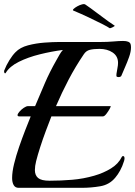

<svg xmlns="http://www.w3.org/2000/svg" viewBox="-39 -899 647 919"><path d="M50 0Q34 0 26.5 -13Q19 -26 19 -47Q19 -76 28.5 -115Q38 -154 52.5 -196Q67 -238 82 -276.5Q97 -315 108 -342H53Q45 -342 45 -348Q45 -354 54 -364.5Q63 -375 75 -383Q87 -391 95 -391H129Q154 -450 176 -501.5Q198 -553 231 -611Q239 -625 246 -637.5Q253 -650 262 -660Q208 -653 151.5 -639Q95 -625 51 -603Q7 -581 -11 -551Q-12 -548 -15 -548Q-17 -548 -18.5 -552Q-20 -556 -19 -561Q-9 -587 6 -611Q21 -635 35 -649Q57 -672 95 -682Q133 -692 173.5 -695Q214 -698 243 -698H441Q476 -698 503.5 -700.5Q531 -703 550 -703Q581 -703 586 -688Q587 -684 587.5 -680.5Q588 -677 588 -672Q588 -652 579 -626.5Q570 -601 559.5 -577.5Q549 -554 543 -539Q542 -534 537.5 -532Q533 -530 529 -530Q524 -530 520 -532Q517 -534 518.5 -545.5Q520 -557 523 -572Q526 -587 526 -598Q526 -630 500.5 -647.5Q475 -665 437 -665Q409 -665 391 -660.5Q373 -656 362 -639Q322 -580 289.5 -518Q257 -456 229 -391H490Q493 -391 486.5 -379Q480 -367 470.5 -354.5Q461 -342 454 -342H207Q196 -314 181 -274Q166 -234 153.5 -195Q141 -156 134 -128Q128 -104 128 -85Q128 -60 143.5 -47Q159 -34 198 -34Q252 -34 306 -38.5Q360 -43 412 -58Q457 -71 492.5 -93Q528 -115 544 -148Q546 -152 550 -152Q557 -152 557 -141Q557 -139 556.5 -136Q556 -133 555 -129Q547 -103 536 -83Q525 -63 513 -49Q485 -15 441 -7.5Q397 0 353 0ZM486 -764Q478 -770 450.5 -784Q423 -798 386 -815.5Q349 -833 313 -848Q307 -850 313 -856Q319 -862 330.5 -868.5Q342 -875 353.5 -878Q365 -881 370 -877Q395 -860 424.5 -837.5Q454 -815 478.5 -797.5Q503 -780 510 -776Q511 -774 500 -768.5Q489 -763 486 -764Z"/></svg>

Font: Playball
Style: Regular
Weight: 400
Designer: Robert E. Leuschke
Foundry: Robert E. Leuschke
Version: Version 1.010